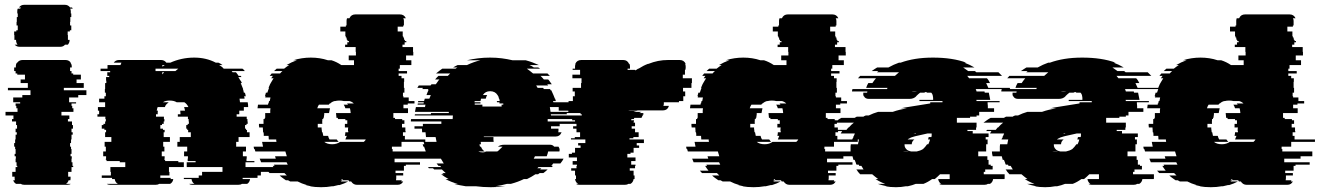

<svg xmlns="http://www.w3.org/2000/svg" viewBox="-20 -770 5499 800"><path d="M40 -604V-624H39V-639H48V-644H54V-664H49V-679H50V-699H54V-714H52V-723Q52 -731 54 -734H64L67 -739H59Q67 -750 81 -750H250Q264 -750 272 -739H280L283 -734H272Q275 -730 275 -723V-714H277V-699H273V-679H272V-664H277V-644H271V-639H262V-624H263V-604H270V-602Q270 -593 263 -584H251Q244 -575 231 -575H62Q49 -575 41 -584H53Q47 -592 47 -602V-604ZM246 -394H340V-374H306V-364H268V-344H297V-339H278V-329H281V-319H286V-304H236V-289H269V-274H263V-264H280V-249H284V-234H278V-219H283V-209H278V-189H276V-174H272V-159H276V-149H278V-129H274V-119H279V-109H278V-94H282V-79H285V-74H278V-54H264V-34H274V-27Q274 -22 273 -19H266Q263 -9 255 -4H275Q270 0 260 0H81Q72 0 67 -4H47Q38 -9 35 -19H42Q41 -22 41 -27V-34H31V-54H45V-74H52V-79H49V-94H45V-109H46V-119H41V-129H45V-149H43V-159H39V-174H43V-189H45V-209H50V-219H45V-234H51V-249H47V-264H30V-274H36V-289H3V-304H53V-319H48V-329H45V-339H64V-344H35V-364H73V-374H107V-394H13V-404H96V-424H66V-439H84V-459H52V-464H45V-474H39V-489H46V-493Q46 -504 51 -509H52Q60 -520 74 -520H253Q267 -520 275 -509H273Q279 -503 279 -493V-489H272V-474H278V-464H285V-459H317V-439H299V-424H329V-404H246Z M1003 -74H1152V-54H1067V-39H1053V-29H991V-24H1022Q1020 -10 1010 -4H988Q983 0 973 0H782Q773 0 768 -4H790Q780 -10 778 -24H746V-29H808V-39H822V-54H907V-74H758V-94H795V-99H762V-109H763V-119H747V-139H760V-159H719V-179H729V-199H775V-219H764V-229H760V-234H756V-249H762V-254H767V-264H766V-274H763V-284H721V-294H732V-296Q732 -300 731.5 -303Q731 -306 731 -309H751Q750 -314 749 -317.5Q748 -321 747 -324H765Q759 -337 748 -344H716Q705 -351 687 -351Q669 -351 659 -344H683Q678 -340 673.5 -335.5Q669 -331 667 -324H637Q635 -320 633 -309H638Q637 -305 637 -296V-294H630V-284H663V-274H665V-264H662V-254H655V-249H648V-234H659V-229H666V-219H662V-199H688V-179H660V-159H665V-139H654V-119H666V-109H665V-104H668V-99H723V-94H746V-74H684V-54H686V-39H648V-29H691V-24H702Q700 -10 689 -4H643Q638 0 629 0H439Q430 0 425 -4H471Q460 -10 458 -24H447V-29H404V-39H442V-54H440V-74H502V-94H479V-99H424V-104H421V-109H422V-119H410V-139H421V-159H416V-179H444V-199H418V-219H422V-229H415V-234H404V-249H411V-254H418V-264H421V-274H419V-284H386V-294H393V-309H388V-324H418V-344H393V-359H415V-369H421V-384H417V-399H418V-424H423V-434H422V-449H435V-454H427V-469H439V-474H399V-484H428V-499H482Q484 -505 486 -509H454Q462 -520 476 -520H651Q665 -520 673 -509H690Q712 -519 737 -524.5Q762 -530 789 -530Q839 -530 879 -509H890Q895 -507 899 -504.5Q903 -502 907 -499H893Q898 -496 903 -492.5Q908 -489 912 -484H990Q996 -480 1000 -474H945Q946 -473 947 -472Q948 -471 949 -469H963Q966 -465 969 -461.5Q972 -458 974 -454H983L986 -449H973L982 -434H983Q985 -429 988 -424H983Q988 -413 991 -404Q991 -403 993 -399H992Q994 -395 994.5 -391.5Q995 -388 996 -384H1000Q1002 -380 1002.5 -376.5Q1003 -373 1004 -369H997Q999 -363 999 -359H978Q979 -355 979 -351.5Q979 -348 980 -344H1012Q1013 -340 1013.5 -334.5Q1014 -329 1014 -324H996V-309H977V-294H966V-284H1008V-274H1011V-264H1012V-254H1007V-249H1001V-234H1005V-229H1009V-219H1020V-199H974V-179H964V-159H1005V-139H992V-119H1008V-109H1007V-99H1040V-94H1003ZM667 -499H656Q656 -498 656.5 -496.5Q657 -495 657 -493V-492Q659 -494 662 -496Q665 -498 667 -499ZM628 -484V-474H711L723 -484ZM656 -469V-460Q658 -463 664 -469Z M1653 -159H1613V-149H1616V-139H1741V-119H1692V-109H1624V-94H1730V-84H1671V-79H1663V-59H1628V-49H1660V-39H1631V-27Q1631 -25 1630.5 -23Q1630 -21 1630 -19H1654Q1654 -18 1652 -14H1660Q1653 0 1637 0H1467Q1452 0 1443 -14H1435L1432 -19H1408Q1407 -21 1407 -24L1399 -19H1408L1400 -14H1431Q1415 -5 1395 1H1390Q1385 2 1379.5 3.5Q1374 5 1369 6H1364Q1353 8 1341.5 9Q1330 10 1318 10Q1305 10 1293 9Q1281 8 1270 6H1275Q1270 5 1264 3.5Q1258 2 1253 1H1258Q1237 -5 1220 -14H1189L1180 -19H1171Q1164 -24 1157.5 -28.5Q1151 -33 1145 -39H1175L1165 -49H1103L1094 -59H1130Q1122 -69 1116 -79H1124L1121 -84H1179Q1177 -89 1174 -94H1068L1062 -109H1129L1126 -119H1175L1169 -139H1044L1041 -149H1039Q1037 -155 1037 -159H1076Q1075 -164 1074 -169Q1073 -174 1072 -179H1132Q1131 -181 1131 -184Q1131 -187 1131 -189H1100Q1100 -193 1099.5 -196.5Q1099 -200 1099 -204H1079Q1079 -208 1079 -211.5Q1079 -215 1078 -219H1076V-224Q1076 -228 1075.5 -231.5Q1075 -235 1075 -239H1060Q1059 -243 1059 -246.5Q1059 -250 1059 -254H1078V-274H1083V-279H1085V-299H1106V-300Q1106 -305 1106 -310Q1106 -315 1107 -319H1053Q1054 -323 1054 -326.5Q1054 -330 1055 -334H1097V-339H1099Q1100 -341 1100 -344Q1100 -347 1101 -349H1104L1107 -364H1085L1087 -369H1084Q1085 -373 1086 -376.5Q1087 -380 1088 -384H1094Q1096 -389 1097.5 -394.5Q1099 -400 1101 -404H1099L1101 -409Q1103 -414 1105.5 -419.5Q1108 -425 1111 -429L1120 -444H1110L1117 -454H1104Q1108 -458 1112 -464H1147Q1149 -466 1151.5 -469Q1154 -472 1157 -474H1122Q1129 -481 1133 -484H1164Q1175 -493 1185 -499H1174Q1194 -511 1217 -519H1202Q1238 -530 1275 -530Q1313 -530 1346 -519H1361Q1383 -512 1402 -499H1455V-519H1433V-539H1463V-554H1462V-574H1418V-584H1427V-594H1434V-599H1428V-604H1425V-609H1424V-614H1421V-619H1419V-639H1398V-659H1421V-664H1424V-684Q1424 -688 1426 -694H1436Q1443 -710 1461 -710H1646Q1664 -710 1671 -694H1660Q1663 -690 1663 -683V-664H1660V-659H1637V-639H1658V-619H1660V-614H1663V-609H1664V-604H1667V-599H1673V-594H1666V-584H1657V-574H1701V-554H1702V-539H1672V-519H1694V-499H1646V-484H1641V-474H1676V-464H1641V-454H1653V-444H1664V-429H1663V-404H1665V-384H1659V-369H1661V-364H1683V-349H1707V-339H1679V-334H1661V-319H1680V-299H1619V-279H1626V-274H1656V-269H1665V-254H1655V-239H1669V-224H1670V-219H1659V-204H1667V-189H1752V-179H1653ZM1383 -189Q1385 -186 1387 -183.5Q1389 -181 1391 -179H1331Q1343 -169 1364 -169Q1384 -169 1397 -179H1496Q1498 -181 1500.5 -183.5Q1503 -186 1504 -189H1419Q1422 -195 1425 -204H1417Q1418 -208 1418.5 -211.5Q1419 -215 1419 -219H1431V-224H1430V-227Q1430 -230 1430 -233Q1430 -236 1431 -239H1417V-254H1427V-269H1419V-274H1388V-279H1382Q1381 -284 1381 -289Q1381 -294 1380 -299H1441V-301Q1440 -312 1438 -319H1419Q1416 -329 1412 -334H1430Q1429 -336 1426 -339H1454Q1447 -346 1436 -349H1412Q1408 -350 1403.5 -350.5Q1399 -351 1394 -351Q1389 -351 1385 -350.5Q1381 -350 1377 -349H1374Q1363 -346 1356 -339H1354Q1353 -337 1350 -334H1309Q1305 -329 1302 -319H1355Q1354 -315 1353 -309.5Q1352 -304 1351 -299H1331V-293Q1330 -290 1330 -286.5Q1330 -283 1329 -279H1327V-274H1323V-269Q1322 -262 1323 -254H1304V-239H1320Q1320 -236 1320 -233Q1320 -230 1321 -227V-224Q1322 -222 1322 -219H1324L1327 -204H1347Q1349 -195 1353 -189Z M2262 -274V-264H2389V-254H2312V-244H2276V-234H2307V-228Q2307 -222 2306 -219H2320Q2313 -201 2294 -201H1996V-199H2036V-196Q2036 -192 2036 -187.5Q2036 -183 2037 -179H1983Q1983 -176 1983.5 -173.5Q1984 -171 1984 -169H1978Q1978 -165 1980 -159H1984Q1989 -145 2000 -139H1973Q1980 -135 1992 -135Q2000 -135 2005 -139H2052Q2056 -141 2059.5 -145Q2063 -149 2068 -153L2074 -159H2055Q2064 -167 2082 -167H2271Q2283 -167 2289 -159H2307Q2312 -152 2312 -145Q2311 -143 2311 -139H2264Q2262 -129 2258 -119H2209Q2206 -114 2204 -109H2328Q2326 -104 2322.5 -99Q2319 -94 2315 -89H2285Q2281 -83 2277 -79H2284Q2283 -78 2282 -77Q2281 -76 2280 -74H2224L2219 -69H2236Q2235 -68 2233.5 -67Q2232 -66 2231 -64H2262Q2255 -57 2244 -49H2229Q2228 -48 2226 -47Q2224 -46 2222 -44H2211Q2195 -33 2176 -24H2163Q2151 -18 2137.5 -13Q2124 -8 2109 -4H2093Q2082 -1 2070 1.5Q2058 4 2044 6H2086Q2072 8 2057 9Q2042 10 2025 10Q2009 10 1993 9Q1977 8 1962 6H1920Q1907 4 1895 1.5Q1883 -1 1871 -4H1887Q1860 -11 1836 -24H1849Q1831 -34 1818 -44H1829Q1827 -46 1825.5 -47Q1824 -48 1822 -49H1837Q1833 -53 1829 -56.5Q1825 -60 1821 -64H1789L1784 -69H1767Q1766 -71 1765 -72Q1764 -73 1763 -74H1818Q1817 -76 1814 -79H1807Q1805 -81 1803 -84Q1801 -87 1799 -89H1829Q1826 -94 1823 -99Q1820 -104 1817 -109H1692Q1689 -114 1687 -119H1736L1727 -139H1754Q1752 -144 1750.5 -149Q1749 -154 1747 -159H1744L1741 -169H1748L1745 -179H1799Q1798 -184 1797 -189Q1796 -194 1795 -199H1755L1753 -219H1739Q1739 -223 1738.5 -226.5Q1738 -230 1738 -234H1707V-244H1742V-254H1819V-264H1692V-266Q1692 -271 1693 -274H1866Q1866 -278 1866.5 -281.5Q1867 -285 1867 -289H1708Q1708 -291 1708.5 -292Q1709 -293 1709 -294H1775Q1775 -297 1776 -299H1850V-304H1709Q1710 -309 1711 -314Q1712 -319 1713 -324H1751Q1751 -328 1753 -334H1720Q1720 -336 1720.5 -337Q1721 -338 1721 -339H1745Q1745 -341 1745.5 -342Q1746 -343 1746 -344H1721L1723 -349H1747L1750 -359H1769L1775 -374H1757Q1759 -379 1761 -384.5Q1763 -390 1766 -394H1763L1765 -399H1740Q1742 -403 1742 -404H1719L1725 -414H1774Q1775 -416 1778 -419H1796Q1800 -424 1803.5 -429.5Q1807 -435 1811 -439H1793Q1796 -443 1799.5 -446.5Q1803 -450 1807 -454H1846L1856 -464H1797Q1810 -475 1823 -484H1878L1886 -489H1868Q1876 -494 1887 -499H1926Q1953 -512 1982 -519H1926Q1948 -524 1972 -527Q1996 -530 2022 -530Q2048 -530 2071 -527Q2094 -524 2115 -519H2170Q2185 -515 2198.5 -510Q2212 -505 2225 -499H2186Q2191 -497 2195.5 -494.5Q2200 -492 2204 -489H2222Q2224 -488 2226 -487Q2228 -486 2230 -484H2175Q2188 -475 2201 -464H2261L2271 -454H2232Q2236 -450 2239.5 -446.5Q2243 -443 2246 -439H2264Q2268 -435 2271.5 -429.5Q2275 -424 2279 -419H2260Q2261 -417 2264 -414H2214L2220 -404H2243L2246 -399H2272Q2272 -398 2274 -394H2277L2286 -374L2292 -359H2293L2296 -349H2284L2286 -344H2295L2297 -339H2313Q2313 -338 2313.5 -337Q2314 -336 2314 -334H2306L2309 -324H2271L2274 -304H2415V-299H2341Q2341 -298 2341.5 -297Q2342 -296 2342 -294H2275Q2276 -292 2276 -289H2435Q2435 -285 2435 -281.5Q2435 -278 2436 -274ZM1958 -339V-334H1990V-326H2070V-334H2077V-339H2061V-344H2051Q2051 -347 2050 -349H2062Q2062 -353 2060 -359H2059Q2058 -368 2053 -374Q2043 -390 2022 -390Q2002 -390 1992 -374H2010Q2006 -368 2004 -359H1984Q1984 -357 1983.5 -354.5Q1983 -352 1982 -349H1958Q1958 -346 1957 -344H1982V-339Z M2825 -444H2863V-424H2861V-404H2826V-389H2835V-369H2827V-349H2809V-344H2746V-337Q2746 -335 2745.5 -333Q2745 -331 2744 -329H2767Q2762 -310 2741 -310H2612Q2608 -310 2604.5 -310Q2601 -310 2598 -309H2638Q2633 -308 2629 -307Q2625 -306 2620 -304H2653Q2650 -303 2644 -299H2663L2657 -294H2662Q2656 -288 2653 -279H2623Q2621 -275 2621 -274H2611Q2611 -273 2610.5 -272Q2610 -271 2610 -269H2622Q2621 -267 2621 -264.5Q2621 -262 2620 -259H2626V-244H2612V-234H2626V-219H2641V-199H2619V-194H2603V-189H2663V-174H2633V-164H2643V-154H2620V-134H2607V-129H2594V-114H2628V-99H2610V-84H2628V-79H2626V-69H2604V-59H2620V-39H2624V-24H2620Q2618 -10 2607 -4H2598Q2593 0 2584 0H2394Q2385 0 2380 -4H2389Q2378 -10 2376 -24H2380V-39H2376V-59H2360V-69H2382V-79H2384V-84H2366V-99H2384V-114H2350V-129H2363V-134H2376V-154H2399V-164H2389V-174H2419V-189H2359V-194H2375V-199H2397V-219H2382V-234H2368V-244H2382V-259H2376V-269H2364V-274H2374V-279H2404V-294H2399V-299H2381V-304H2348V-309H2308V-329H2286V-344H2349V-349H2367V-369H2375V-389H2366V-404H2401V-424H2403V-444H2365V-459H2397V-479H2366V-484H2376V-493Q2376 -498 2378 -504H2377Q2384 -520 2402 -520H2577Q2594 -520 2601 -504H2603Q2605 -498 2605 -493V-484H2595V-479H2626V-476L2630 -479H2632Q2634 -481 2636 -482Q2638 -483 2639 -484H2641Q2661 -497 2680 -504H2682Q2702 -512 2722 -516Q2742 -520 2764 -520H2812Q2830 -520 2837 -504H2835Q2837 -498 2837 -493V-484H2836V-479H2834V-459H2825Z M3455 -159H3415V-149H3418V-139H3543V-119H3494V-109H3426V-94H3532V-84H3473V-79H3465V-59H3430V-49H3462V-39H3433V-27Q3433 -25 3432.5 -23Q3432 -21 3432 -19H3456Q3456 -18 3454 -14H3462Q3455 0 3439 0H3269Q3254 0 3245 -14H3237L3234 -19H3210Q3209 -21 3209 -24L3201 -19H3210L3202 -14H3233Q3217 -5 3197 1H3192Q3187 2 3181.5 3.5Q3176 5 3171 6H3166Q3155 8 3143.5 9Q3132 10 3120 10Q3107 10 3095 9Q3083 8 3072 6H3077Q3072 5 3066 3.5Q3060 2 3055 1H3060Q3039 -5 3022 -14H2991L2982 -19H2973Q2966 -24 2959.5 -28.5Q2953 -33 2947 -39H2977L2967 -49H2905L2896 -59H2932Q2924 -69 2918 -79H2926L2923 -84H2981Q2979 -89 2976 -94H2870L2864 -109H2931L2928 -119H2977L2971 -139H2846L2843 -149H2841Q2839 -155 2839 -159H2878Q2877 -164 2876 -169Q2875 -174 2874 -179H2934Q2933 -181 2933 -184Q2933 -187 2933 -189H2902Q2902 -193 2901.5 -196.5Q2901 -200 2901 -204H2881Q2881 -208 2881 -211.5Q2881 -215 2880 -219H2878V-224Q2878 -228 2877.5 -231.5Q2877 -235 2877 -239H2862Q2861 -243 2861 -246.5Q2861 -250 2861 -254H2880V-274H2885V-279H2887V-299H2908V-300Q2908 -305 2908 -310Q2908 -315 2909 -319H2855Q2856 -323 2856 -326.5Q2856 -330 2857 -334H2899V-339H2901Q2902 -341 2902 -344Q2902 -347 2903 -349H2906L2909 -364H2887L2889 -369H2886Q2887 -373 2888 -376.5Q2889 -380 2890 -384H2896Q2898 -389 2899.5 -394.5Q2901 -400 2903 -404H2901L2903 -409Q2905 -414 2907.5 -419.5Q2910 -425 2913 -429L2922 -444H2912L2919 -454H2906Q2910 -458 2914 -464H2949Q2951 -466 2953.5 -469Q2956 -472 2959 -474H2924Q2931 -481 2935 -484H2966Q2977 -493 2987 -499H2976Q2996 -511 3019 -519H3004Q3040 -530 3077 -530Q3115 -530 3148 -519H3163Q3185 -512 3204 -499H3257V-519H3235V-539H3265V-554H3264V-574H3220V-584H3229V-594H3236V-599H3230V-604H3227V-609H3226V-614H3223V-619H3221V-639H3200V-659H3223V-664H3226V-684Q3226 -688 3228 -694H3238Q3245 -710 3263 -710H3448Q3466 -710 3473 -694H3462Q3465 -690 3465 -683V-664H3462V-659H3439V-639H3460V-619H3462V-614H3465V-609H3466V-604H3469V-599H3475V-594H3468V-584H3459V-574H3503V-554H3504V-539H3474V-519H3496V-499H3448V-484H3443V-474H3478V-464H3443V-454H3455V-444H3466V-429H3465V-404H3467V-384H3461V-369H3463V-364H3485V-349H3509V-339H3481V-334H3463V-319H3482V-299H3421V-279H3428V-274H3458V-269H3467V-254H3457V-239H3471V-224H3472V-219H3461V-204H3469V-189H3554V-179H3455ZM3185 -189Q3187 -186 3189 -183.5Q3191 -181 3193 -179H3133Q3145 -169 3166 -169Q3186 -169 3199 -179H3298Q3300 -181 3302.5 -183.5Q3305 -186 3306 -189H3221Q3224 -195 3227 -204H3219Q3220 -208 3220.5 -211.5Q3221 -215 3221 -219H3233V-224H3232V-227Q3232 -230 3232 -233Q3232 -236 3233 -239H3219V-254H3229V-269H3221V-274H3190V-279H3184Q3183 -284 3183 -289Q3183 -294 3182 -299H3243V-301Q3242 -312 3240 -319H3221Q3218 -329 3214 -334H3232Q3231 -336 3228 -339H3256Q3249 -346 3238 -349H3214Q3210 -350 3205.5 -350.5Q3201 -351 3196 -351Q3191 -351 3187 -350.5Q3183 -350 3179 -349H3176Q3165 -346 3158 -339H3156Q3155 -337 3152 -334H3111Q3107 -329 3104 -319H3157Q3156 -315 3155 -309.5Q3154 -304 3153 -299H3133V-293Q3132 -290 3132 -286.5Q3132 -283 3131 -279H3129V-274H3125V-269Q3124 -262 3125 -254H3106V-239H3122Q3122 -236 3122 -233Q3122 -230 3123 -227V-224Q3124 -222 3124 -219H3126L3129 -204H3149Q3151 -195 3155 -189Z M4079 -54V-44H4166V-27Q4166 -25 4165 -24H4118Q4116 -10 4105 -4H4096Q4091 0 4082 0H3907Q3898 0 3893 -4H3901Q3891 -11 3889 -24H3937V-44H3897Q3892 -39 3886.5 -34Q3881 -29 3875 -24H3864Q3846 -11 3828 -4H3796Q3789 -1 3780.5 1.5Q3772 4 3763 6H3755Q3745 8 3734.5 9Q3724 10 3713 10Q3701 10 3689.5 9Q3678 8 3667 6H3675Q3665 4 3655.5 1.5Q3646 -1 3637 -4H3668Q3646 -12 3628 -24H3639Q3632 -29 3626 -34Q3620 -39 3614 -44H3564L3555 -54Q3554 -56 3552 -59Q3550 -62 3548 -64H3578Q3576 -68 3573.5 -71.5Q3571 -75 3569 -79H3560Q3560 -80 3558 -84H3549L3546 -89H3547L3541 -104H3536Q3535 -108 3534 -111.5Q3533 -115 3532 -119H3494Q3491 -130 3491 -139H3524V-149Q3524 -154 3524 -159.5Q3524 -165 3525 -169H3555Q3556 -174 3557 -179.5Q3558 -185 3559 -189H3531L3533 -194H3534L3536 -199H3535Q3537 -203 3539 -206.5Q3541 -210 3542 -214H3483L3489 -224H3467Q3470 -227 3471 -229H3507Q3509 -231 3511 -234Q3513 -237 3515 -239H3517Q3527 -251 3538 -259H3456Q3463 -264 3470.5 -269.5Q3478 -275 3486 -279H3541L3550 -284H3578Q3580 -286 3583 -287Q3586 -288 3588 -289H3600Q3618 -298 3639 -304H3700Q3714 -309 3728.5 -312.5Q3743 -316 3759 -319H3734L3750 -322L3856 -339V-344H3907V-349H3811V-354H3868Q3868 -359 3868 -362.5Q3868 -366 3867 -369Q3866 -378 3860 -384H3843Q3842 -385 3838 -387L3831 -384H3814Q3810 -381 3806 -377.5Q3802 -374 3797 -369H3798Q3787 -358 3770 -358H3600Q3585 -358 3580 -369H3579Q3576 -374 3577 -380V-384H3593Q3594 -386 3594 -389H3530Q3530 -393 3532 -399H3676Q3676 -400 3678 -404H3589Q3592 -414 3598 -424H3615Q3618 -429 3622 -434Q3626 -439 3630 -444H3555L3564 -454H3709Q3713 -458 3717.5 -461.5Q3722 -465 3726 -469H3634L3640 -474H3612Q3617 -478 3623 -481.5Q3629 -485 3635 -489H3682Q3703 -501 3726 -509H3733Q3760 -519 3793.5 -524.5Q3827 -530 3867 -530Q3949 -530 4006 -509H3998Q4009 -505 4019.5 -500Q4030 -495 4040 -489H3993L4014 -474H4042L4048 -469H4140L4155 -454H4010Q4012 -452 4014 -449Q4016 -446 4018 -444H4092Q4096 -440 4099.5 -434.5Q4103 -429 4105 -424H4089L4098 -404H4187Q4189 -400 4189 -399H4045Q4047 -397 4047.5 -394Q4048 -391 4049 -389H4082Q4082 -388 4082.5 -387Q4083 -386 4083 -384H4100L4106 -354H4048Q4048 -353 4048.5 -352Q4049 -351 4049 -349H4145V-344H4095V-339Q4096 -334 4096 -329Q4096 -324 4096 -319H4122V-304H4060V-289H4049V-284H4022V-279H3967V-259H4049V-239H4047V-229H4011V-224H4033V-214H4099V-199H4087V-189H4095V-169H4089V-139H4056V-119H4094V-104H4099V-84H4108V-79H4116V-64H4085V-54ZM3789 -390Q3782 -390 3779 -389H3800Q3797 -390 3789 -390ZM3796 -216 3787 -214H3796ZM3762 -189H3790Q3779 -181 3779 -169H3749V-166Q3749 -156 3756 -149Q3761 -142 3776 -139H3800Q3815 -142 3826 -149Q3835 -157 3843 -169H3848Q3850 -174 3852 -178.5Q3854 -183 3855 -189H3847Q3847 -191 3847.5 -192Q3848 -193 3848 -194H3849V-199H3861Q3862 -203 3862 -206.5Q3862 -210 3862 -214H3845L3796 -203Q3792 -202 3788.5 -201Q3785 -200 3782 -199Q3779 -198 3776 -197Q3773 -196 3771 -194H3770Q3768 -193 3766 -192Q3764 -191 3762 -189ZM3767 -139H3742Q3746 -138 3754 -138Q3757 -138 3760.5 -138Q3764 -138 3767 -139Z M4701 -54V-44H4788V-27Q4788 -25 4787 -24H4740Q4738 -10 4727 -4H4718Q4713 0 4704 0H4529Q4520 0 4515 -4H4523Q4513 -11 4511 -24H4559V-44H4519Q4514 -39 4508.5 -34Q4503 -29 4497 -24H4486Q4468 -11 4450 -4H4418Q4411 -1 4402.5 1.5Q4394 4 4385 6H4377Q4367 8 4356.5 9Q4346 10 4335 10Q4323 10 4311.5 9Q4300 8 4289 6H4297Q4287 4 4277.5 1.5Q4268 -1 4259 -4H4290Q4268 -12 4250 -24H4261Q4254 -29 4248 -34Q4242 -39 4236 -44H4186L4177 -54Q4176 -56 4174 -59Q4172 -62 4170 -64H4200Q4198 -68 4195.5 -71.5Q4193 -75 4191 -79H4182Q4182 -80 4180 -84H4171L4168 -89H4169L4163 -104H4158Q4157 -108 4156 -111.5Q4155 -115 4154 -119H4116Q4113 -130 4113 -139H4146V-149Q4146 -154 4146 -159.5Q4146 -165 4147 -169H4177Q4178 -174 4179 -179.5Q4180 -185 4181 -189H4153L4155 -194H4156L4158 -199H4157Q4159 -203 4161 -206.5Q4163 -210 4164 -214H4105L4111 -224H4089Q4092 -227 4093 -229H4129Q4131 -231 4133 -234Q4135 -237 4137 -239H4139Q4149 -251 4160 -259H4078Q4085 -264 4092.5 -269.5Q4100 -275 4108 -279H4163L4172 -284H4200Q4202 -286 4205 -287Q4208 -288 4210 -289H4222Q4240 -298 4261 -304H4322Q4336 -309 4350.5 -312.5Q4365 -316 4381 -319H4356L4372 -322L4478 -339V-344H4529V-349H4433V-354H4490Q4490 -359 4490 -362.5Q4490 -366 4489 -369Q4488 -378 4482 -384H4465Q4464 -385 4460 -387L4453 -384H4436Q4432 -381 4428 -377.5Q4424 -374 4419 -369H4420Q4409 -358 4392 -358H4222Q4207 -358 4202 -369H4201Q4198 -374 4199 -380V-384H4215Q4216 -386 4216 -389H4152Q4152 -393 4154 -399H4298Q4298 -400 4300 -404H4211Q4214 -414 4220 -424H4237Q4240 -429 4244 -434Q4248 -439 4252 -444H4177L4186 -454H4331Q4335 -458 4339.5 -461.5Q4344 -465 4348 -469H4256L4262 -474H4234Q4239 -478 4245 -481.5Q4251 -485 4257 -489H4304Q4325 -501 4348 -509H4355Q4382 -519 4415.5 -524.5Q4449 -530 4489 -530Q4571 -530 4628 -509H4620Q4631 -505 4641.5 -500Q4652 -495 4662 -489H4615L4636 -474H4664L4670 -469H4762L4777 -454H4632Q4634 -452 4636 -449Q4638 -446 4640 -444H4714Q4718 -440 4721.5 -434.5Q4725 -429 4727 -424H4711L4720 -404H4809Q4811 -400 4811 -399H4667Q4669 -397 4669.5 -394Q4670 -391 4671 -389H4704Q4704 -388 4704.5 -387Q4705 -386 4705 -384H4722L4728 -354H4670Q4670 -353 4670.5 -352Q4671 -351 4671 -349H4767V-344H4717V-339Q4718 -334 4718 -329Q4718 -324 4718 -319H4744V-304H4682V-289H4671V-284H4644V-279H4589V-259H4671V-239H4669V-229H4633V-224H4655V-214H4721V-199H4709V-189H4717V-169H4711V-139H4678V-119H4716V-104H4721V-84H4730V-79H4738V-64H4707V-54ZM4411 -390Q4404 -390 4401 -389H4422Q4419 -390 4411 -390ZM4418 -216 4409 -214H4418ZM4384 -189H4412Q4401 -181 4401 -169H4371V-166Q4371 -156 4378 -149Q4383 -142 4398 -139H4422Q4437 -142 4448 -149Q4457 -157 4465 -169H4470Q4472 -174 4474 -178.5Q4476 -183 4477 -189H4469Q4469 -191 4469.5 -192Q4470 -193 4470 -194H4471V-199H4483Q4484 -203 4484 -206.5Q4484 -210 4484 -214H4467L4418 -203Q4414 -202 4410.5 -201Q4407 -200 4404 -199Q4401 -198 4398 -197Q4395 -196 4393 -194H4392Q4390 -193 4388 -192Q4386 -191 4384 -189ZM4389 -139H4364Q4368 -138 4376 -138Q4379 -138 4382.5 -138Q4386 -138 4389 -139Z M5360 -159H5320V-149H5323V-139H5448V-119H5399V-109H5331V-94H5437V-84H5378V-79H5370V-59H5335V-49H5367V-39H5338V-27Q5338 -25 5337.5 -23Q5337 -21 5337 -19H5361Q5361 -18 5359 -14H5367Q5360 0 5344 0H5174Q5159 0 5150 -14H5142L5139 -19H5115Q5114 -21 5114 -24L5106 -19H5115L5107 -14H5138Q5122 -5 5102 1H5097Q5092 2 5086.5 3.5Q5081 5 5076 6H5071Q5060 8 5048.5 9Q5037 10 5025 10Q5012 10 5000 9Q4988 8 4977 6H4982Q4977 5 4971 3.5Q4965 2 4960 1H4965Q4944 -5 4927 -14H4896L4887 -19H4878Q4871 -24 4864.5 -28.5Q4858 -33 4852 -39H4882L4872 -49H4810L4801 -59H4837Q4829 -69 4823 -79H4831L4828 -84H4886Q4884 -89 4881 -94H4775L4769 -109H4836L4833 -119H4882L4876 -139H4751L4748 -149H4746Q4744 -155 4744 -159H4783Q4782 -164 4781 -169Q4780 -174 4779 -179H4839Q4838 -181 4838 -184Q4838 -187 4838 -189H4807Q4807 -193 4806.5 -196.5Q4806 -200 4806 -204H4786Q4786 -208 4786 -211.5Q4786 -215 4785 -219H4783V-224Q4783 -228 4782.5 -231.5Q4782 -235 4782 -239H4767Q4766 -243 4766 -246.5Q4766 -250 4766 -254H4785V-274H4790V-279H4792V-299H4813V-300Q4813 -305 4813 -310Q4813 -315 4814 -319H4760Q4761 -323 4761 -326.5Q4761 -330 4762 -334H4804V-339H4806Q4807 -341 4807 -344Q4807 -347 4808 -349H4811L4814 -364H4792L4794 -369H4791Q4792 -373 4793 -376.5Q4794 -380 4795 -384H4801Q4803 -389 4804.5 -394.5Q4806 -400 4808 -404H4806L4808 -409Q4810 -414 4812.5 -419.5Q4815 -425 4818 -429L4827 -444H4817L4824 -454H4811Q4815 -458 4819 -464H4854Q4856 -466 4858.5 -469Q4861 -472 4864 -474H4829Q4836 -481 4840 -484H4871Q4882 -493 4892 -499H4881Q4901 -511 4924 -519H4909Q4945 -530 4982 -530Q5020 -530 5053 -519H5068Q5090 -512 5109 -499H5162V-519H5140V-539H5170V-554H5169V-574H5125V-584H5134V-594H5141V-599H5135V-604H5132V-609H5131V-614H5128V-619H5126V-639H5105V-659H5128V-664H5131V-684Q5131 -688 5133 -694H5143Q5150 -710 5168 -710H5353Q5371 -710 5378 -694H5367Q5370 -690 5370 -683V-664H5367V-659H5344V-639H5365V-619H5367V-614H5370V-609H5371V-604H5374V-599H5380V-594H5373V-584H5364V-574H5408V-554H5409V-539H5379V-519H5401V-499H5353V-484H5348V-474H5383V-464H5348V-454H5360V-444H5371V-429H5370V-404H5372V-384H5366V-369H5368V-364H5390V-349H5414V-339H5386V-334H5368V-319H5387V-299H5326V-279H5333V-274H5363V-269H5372V-254H5362V-239H5376V-224H5377V-219H5366V-204H5374V-189H5459V-179H5360ZM5090 -189Q5092 -186 5094 -183.5Q5096 -181 5098 -179H5038Q5050 -169 5071 -169Q5091 -169 5104 -179H5203Q5205 -181 5207.5 -183.5Q5210 -186 5211 -189H5126Q5129 -195 5132 -204H5124Q5125 -208 5125.5 -211.5Q5126 -215 5126 -219H5138V-224H5137V-227Q5137 -230 5137 -233Q5137 -236 5138 -239H5124V-254H5134V-269H5126V-274H5095V-279H5089Q5088 -284 5088 -289Q5088 -294 5087 -299H5148V-301Q5147 -312 5145 -319H5126Q5123 -329 5119 -334H5137Q5136 -336 5133 -339H5161Q5154 -346 5143 -349H5119Q5115 -350 5110.5 -350.5Q5106 -351 5101 -351Q5096 -351 5092 -350.5Q5088 -350 5084 -349H5081Q5070 -346 5063 -339H5061Q5060 -337 5057 -334H5016Q5012 -329 5009 -319H5062Q5061 -315 5060 -309.5Q5059 -304 5058 -299H5038V-293Q5037 -290 5037 -286.5Q5037 -283 5036 -279H5034V-274H5030V-269Q5029 -262 5030 -254H5011V-239H5027Q5027 -236 5027 -233Q5027 -230 5028 -227V-224Q5029 -222 5029 -219H5031L5034 -204H5054Q5056 -195 5060 -189Z"/></svg>

Font: Rubik Glitch
Style: Regular
Weight: 400
Designer: Hubert and Fischer, NaN
Foundry: Hubert and Fischer, NaN
Version: Version 2.200